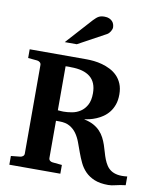

<svg xmlns="http://www.w3.org/2000/svg" viewBox="-100 -1006 904 1099"><g transform="rotate(10 352.0 -456.5)"><path d="M704.1 0Q670.9 3.9 647.2 10Q623.5 16.1 605 16.1Q556.6 16.1 524.4 2.7Q492.2 -10.7 470.9 -32.5Q449.7 -54.2 436.5 -82Q423.3 -109.9 412.8 -138.9Q402.3 -168 392.1 -195.8Q381.8 -223.6 366.2 -245.4Q350.6 -267.1 327.1 -280.5Q303.7 -293.9 267.1 -293.9H247.1V-78.1Q247.1 -68.4 253.4 -62.7Q259.8 -57.1 269 -56.2L324.2 -50.8V0H27.8V-50.8L81.1 -56.2Q89.8 -57.1 96.9 -62.7Q104 -68.4 104 -78.1V-592.8Q104 -602.5 96.9 -608.4Q89.8 -614.3 81.1 -615.2L27.8 -620.1V-670.9H359.9Q378.4 -670.9 401.9 -668.5Q425.3 -666 449.5 -659.4Q473.6 -652.8 496.8 -641.1Q520 -629.4 538.1 -611.1Q556.2 -592.8 567.1 -566.7Q578.1 -540.5 578.1 -504.9Q578.1 -471.2 569.1 -445.8Q560.1 -420.4 545.2 -401.6Q530.3 -382.8 511.5 -369.9Q492.7 -356.9 473.1 -348.9Q453.6 -340.8 435.5 -336.4Q417.5 -332 403.8 -330.1Q436.5 -323.7 459.5 -311.3Q482.4 -298.8 498 -282.2Q513.7 -265.6 523.7 -246.1Q533.7 -226.6 540.8 -205.8Q547.9 -185.1 553.5 -164.6Q559.1 -144 566.4 -125.5Q573.7 -106.9 583.7 -91.6Q593.8 -76.2 609.4 -65.7Q625 -55.2 647.9 -51Q670.9 -46.9 704.1 -50.8ZM428.2 -485.8Q428.2 -549.3 390.1 -580.1Q352.1 -610.8 278.8 -610.8Q274.9 -611.3 269.5 -611.3H259.3Q253.4 -611.3 247.1 -610.8V-355Q259.8 -354 267.8 -353.5Q275.9 -353 279.8 -353Q303.2 -353 329.3 -357.7Q355.5 -362.3 377.4 -376.7Q399.4 -391.1 413.8 -417.2Q428.2 -443.4 428.2 -485.8ZM476.1 -876.5Q476.1 -871.6 473.9 -865.5Q471.7 -859.4 468.3 -853.5Q464.8 -847.7 460 -842.5Q455.1 -837.4 450.2 -834.5L288.1 -746.1H218.3L355 -897.5Q363.8 -906.7 370.8 -912.8Q377.9 -918.9 385 -922.6Q392.1 -926.3 399.9 -927.7Q407.7 -929.2 418 -929.2Q434.1 -929.2 445.1 -924.3Q456.1 -919.4 463.1 -911.9Q470.2 -904.3 473.1 -894.8Q476.1 -885.3 476.1 -876.5Z"/></g></svg>

Font: Charis SIL Am
Style: Bold
Weight: 700
Foundry: SIL International
Version: Version 5.000